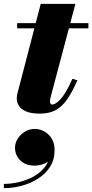

<svg xmlns="http://www.w3.org/2000/svg" viewBox="-57 -580 479 997"><path d="M150.5 10Q104.5 10 78.2 -1.5Q52 -13 41 -31Q30 -49 30 -68.5Q30 -84 35 -102Q40 -120 44 -135L154.5 -560H334.5L207 -79.5Q205.5 -74 204 -67.5Q202.5 -61 202.5 -54Q202.5 -37 215 -37Q221.5 -37 232.2 -43.2Q243 -49.5 256.5 -64Q270 -78.5 285.8 -104.8Q301.5 -131 319 -171L345 -163Q318.5 -103 292.2 -64.8Q266 -26.5 232.2 -8.2Q198.5 10 150.5 10ZM32 -433V-460H402V-433ZM-37 397V375Q2.5 375 44.8 364.8Q87 354.5 123.2 333.2Q159.5 312 182 278.5Q204.5 245 204.5 199H225.5Q225.5 227 209 245Q192.5 263 168.8 271.5Q145 280 123 280Q76.5 280 48.8 253.2Q21 226.5 21 187Q21 162 35.2 139.8Q49.5 117.5 72.8 103.5Q96 89.5 123 89.5Q164.5 89.5 195.5 119.5Q226.5 149.5 226.5 199Q226.5 248.5 203.2 285.5Q180 322.5 141.2 347.2Q102.5 372 56 384.5Q9.5 397 -37 397Z"/></svg>

Font: Bodoni Moda 9pt Black
Style: Italic
Weight: 900
Italic angle: -13°
Designer: Owen Earl
Foundry: indestructible type
Version: Version 2.004